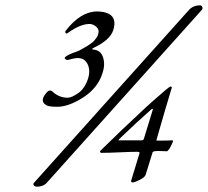

<svg xmlns="http://www.w3.org/2000/svg" viewBox="-20 -675 780 721"><path d="M575 -108Q554 -108 553 -103L527 -19Q524 -9 504.5 0.5Q485 10 479 10Q470 10 473 2L504 -100Q505 -103 502 -104Q499 -105 497 -105Q473 -105 430 -103Q387 -101 360 -101Q357 -101 356 -104.5Q355 -108 357 -109Q432 -183 529 -273Q545 -288 603 -338Q616 -349 620 -350H621Q627 -350 624 -342Q601 -267 568 -151Q566 -147 569 -147H586Q610 -147 625 -148Q632 -148 629 -142Q614 -107 606 -107Q601 -107 590.5 -107.5Q580 -108 575 -108ZM511 -148Q518 -148 520 -153L554 -264Q555 -265 553 -266Q551 -267 549 -265Q490 -213 428 -153Q423 -148 426 -148ZM108 11 690 -638Q706 -655 731 -655Q737 -655 739.5 -649Q742 -643 738 -638L156 11Q143 26 118 26Q111 26 107 21Q103 16 108 11ZM195 -274Q178 -274 166 -276Q154 -278 146 -286Q138 -294 142 -307Q144 -314 152.5 -324.5Q161 -335 167 -335Q176 -335 178 -330Q203 -308 234 -308Q249 -308 274 -325.5Q299 -343 311 -381Q320 -411 309 -434Q298 -457 272 -457Q261 -457 235 -450Q232 -449 228.5 -451Q225 -453 223.5 -455.5Q222 -458 225 -461Q236 -470 255 -476.5Q274 -483 279 -486Q284 -489 295 -495Q306 -501 310.5 -504Q315 -507 322.5 -512.5Q330 -518 334 -522.5Q338 -527 342.5 -533.5Q347 -540 349 -548Q354 -563 342 -574Q330 -585 316 -585Q284 -585 240 -555Q231 -548 229 -549Q222 -554 227 -560Q283 -632 345 -632Q427 -630 405 -561Q393 -524 329 -494Q325 -491 328 -489Q357 -488 366.5 -461Q376 -434 365 -401Q348 -345 293 -309.5Q238 -274 195 -274Z"/></svg>

Font: EB Garamond 12
Style: Italic
Weight: 400
Italic angle: -17°
Version: Version 0.016; ttfautohint (v1.8.4)